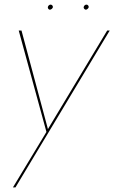

<svg xmlns="http://www.w3.org/2000/svg" viewBox="-20 -592 495 831"><path d="M47 219H36L181 -21L61 -460H73L191 -20L180 -21L444 -460H455ZM342 -561Q343 -566 346.5 -569Q350 -572 354 -572Q358 -572 361 -569Q364 -566 364 -561Q363 -557 359 -553.5Q355 -550 351 -550Q347 -551 344.5 -554Q342 -557 342 -561ZM187 -561Q188 -566 191.5 -569Q195 -572 199 -572Q203 -572 206 -569Q209 -566 209 -561Q208 -557 204 -553.5Q200 -550 195 -550Q191 -551 189 -554Q187 -557 187 -561Z"/></svg>

Font: Jost Thin
Style: Italic
Weight: 200
Italic angle: -5°
Version: Version 3.710